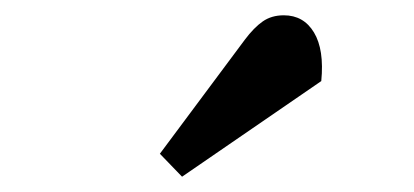

<svg xmlns="http://www.w3.org/2000/svg" viewBox="-20 -810 541 251"><path d="M300 -758Q312 -774 323.5 -782Q335 -790 351 -790Q377 -790 390.5 -767.5Q404 -745 400 -704L218 -579L189 -609Z"/></svg>

Font: Literata 12pt SemiBold
Style: Italic
Weight: 600
Italic angle: -2°
Designer: Latin by Veronika Burian and Jose Scaglione. Greek by Irene Vlachou. Cyrillic by Vera Evstafieva
Foundry: TypeTogether
Version: Version 3.002